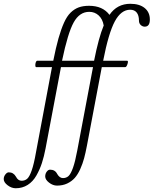

<svg xmlns="http://www.w3.org/2000/svg" viewBox="-162 -735 819 1024"><path d="M-78.1 269Q-100.6 269 -121.3 253.2Q-142.1 237.3 -142.1 220.2Q-142.1 206.5 -133.3 195.3Q-124.5 184.1 -115.2 184.1Q-90.3 184.1 -77.1 207Q-65.9 229 -46.9 229Q-28.8 229 -16.6 218Q-4.4 207 7.3 173.3Q19 139.6 29.8 78.1L115.2 -377H30.8Q26.9 -377 26.4 -385.5Q25.9 -394 28.8 -402.6Q31.7 -411.1 37.1 -411.1H122.1Q136.2 -481.9 149.9 -530.3Q163.6 -578.6 179.2 -613.5Q194.8 -648.4 214.6 -667.7Q234.4 -687 257.8 -695.6Q281.2 -704.1 313 -704.1Q385.7 -704.1 421.9 -655.8Q462.4 -714.8 533.2 -714.8Q581.5 -714.8 609.4 -692.4Q637.2 -669.9 637.2 -630.9Q637.2 -592.8 609.9 -592.8Q598.1 -592.8 588.6 -601.6Q579.1 -610.4 579.1 -625Q579.1 -652.8 567.1 -668Q555.2 -683.1 532.2 -683.1Q483.9 -683.1 450.4 -621.1Q417 -559.1 388.2 -411.1H516.1Q523.4 -411.1 518.1 -394Q512.7 -377 505.9 -377H380.9L301.8 41Q294.4 80.1 286.6 109.1Q278.8 138.2 265.9 167Q252.9 195.8 236.6 214.1Q220.2 232.4 196.3 243.7Q172.4 254.9 142.1 254.9Q120.1 254.9 99.6 239Q79.1 223.1 79.1 206.1Q79.1 191.4 87.2 180.7Q95.2 169.9 105 169.9Q131.8 169.9 143.1 192.9Q155.8 214.8 173.8 214.8Q191.4 214.8 203.4 203.9Q215.3 192.9 227.1 160.4Q238.8 127.9 250 67.9L334 -377H163.1Q161.1 -369.1 161.1 -366.2L81.1 56.2Q72.8 100.1 61.5 134.5Q50.3 168.9 32 201.2Q13.7 233.4 -14.4 251.2Q-42.5 269 -78.1 269ZM314 -671.9Q262.2 -671.9 231 -615.5Q199.7 -559.1 168.9 -411.1H339.8Q364.3 -534.7 391.1 -599.1Q385.3 -633.3 364.3 -652.6Q343.3 -671.9 314 -671.9Z"/></svg>

Font: Junicode SmCond Light
Style: Italic
Weight: 300
Width: 4
Italic angle: -11°
Designer: Peter S. Baker
Version: Version 2.206